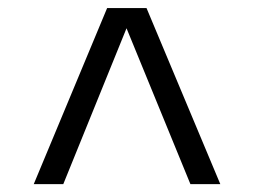

<svg xmlns="http://www.w3.org/2000/svg" viewBox="-20 -679 640 483"><path d="M459 -215.8 298.3 -607.9 139.2 -215.8H64.9L249.5 -658.7H348.6L534.2 -215.8Z"/></svg>

Font: Courier New
Style: Regular
Weight: 400
Designer: Steve Matteson
Foundry: Ascender Corporation
Version: Version 2.00.3